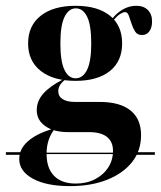

<svg xmlns="http://www.w3.org/2000/svg" viewBox="-59 -449 554 662"><path d="M51.6 82.3V77.4H371.8L370.2 82.3ZM-38.7 84.7V75.8H51.6V84.7ZM369.4 84.7 372.6 75.8H475V84.7ZM182.3 192.7Q100.8 192.7 54 166.9Q7.3 141.1 7.3 99.2Q7.3 64.5 37.5 37.9Q67.7 11.3 123.4 -4.8L128.2 -2.4Q116.1 12.1 108.9 33.5Q101.6 54.8 101.6 81.5Q101.6 130.6 127.4 157.3Q153.2 183.9 202.4 183.9Q239.5 183.9 268.5 169Q297.6 154 314.1 128.6Q330.6 103.2 330.6 71Q330.6 39.5 309.7 23Q288.7 6.5 247.6 6.5H175.8Q126.6 6.5 97.2 -14.1Q67.7 -34.7 67.7 -69.4Q67.7 -100 89.5 -125.4Q111.3 -150.8 156.5 -174.2L164.5 -173.4Q152.4 -163.7 147.2 -154.4Q141.9 -145.2 141.9 -134.7Q141.9 -116.9 156.9 -107.3Q171.8 -97.6 198.4 -97.6H283.9Q354.8 -97.6 391.1 -68.1Q427.4 -38.7 427.4 16.9Q427.4 70.2 396.8 109.3Q366.1 148.4 310.9 170.6Q255.6 192.7 182.3 192.7ZM201.6 -170.2Q125 -170.2 81.5 -204.4Q37.9 -238.7 37.9 -299.2Q37.9 -360.5 81.5 -394.8Q125 -429 201.6 -429Q277.4 -429 319.8 -395.2Q362.1 -361.3 362.1 -299.2Q362.1 -237.9 319.8 -204Q277.4 -170.2 201.6 -170.2ZM201.6 -179Q226.6 -179 241.1 -208.1Q255.6 -237.1 255.6 -299.2Q255.6 -362.1 241.5 -391.1Q227.4 -420.2 202.4 -420.2Q178.2 -420.2 163.7 -391.1Q149.2 -362.1 149.2 -299.2Q149.2 -237.1 163.3 -208.1Q177.4 -179 201.6 -179ZM430.6 -328.2Q414.5 -328.2 406.9 -340.3Q399.2 -352.4 394.4 -367.7Q389.5 -383.1 385.1 -395.2Q380.6 -407.3 371.8 -407.3Q366.1 -407.3 356 -401.2Q346 -395.2 335.5 -383.1Q325 -371 316.9 -351.6L312.9 -358.9Q326.6 -389.5 353.6 -409.3Q380.6 -429 411.3 -429Q436.3 -429 450.8 -414.5Q465.3 -400 465.3 -375Q465.3 -354 456 -341.1Q446.8 -328.2 430.6 -328.2Z"/></svg>

Font: Playfair 144pt SemiCondensed ExtraBold
Style: Regular
Weight: 800
Width: 4
Designer: Claus Eggers Sørensen
Foundry: Claus Eggers Sørensen
Version: Version 2.203